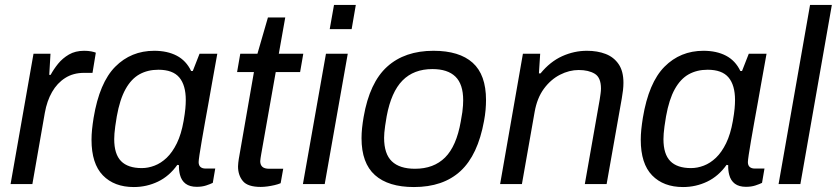

<svg xmlns="http://www.w3.org/2000/svg" viewBox="-20 -743 3378 775"><path d="M22.7 0 115.2 -526H183.8L178.8 -440.7H184.3Q196.5 -463.4 214.4 -485.6Q232.4 -507.8 258.2 -522.9Q284.1 -538 319.8 -538Q336 -538 348.6 -535.5Q361.2 -532.9 366.8 -530.4L353.4 -448.9H319Q275.6 -448.9 243.2 -428.3Q210.8 -407.7 190.1 -371.6Q169.4 -335.5 160.9 -287.3L110.7 0Z M520 12Q441.1 12 395.2 -35.2Q349.4 -82.4 349.4 -178.8Q349.4 -198.8 351.6 -220.7Q353.9 -242.7 357.9 -267.7Q381.4 -409.5 445.3 -473.8Q509.1 -538 602.6 -538Q655.4 -538 693.4 -518.2Q731.5 -498.3 751.5 -456.3H758.1L785.4 -526H857.1L834.9 -402.4Q829.3 -368.3 821.8 -328.4Q814.3 -288.4 807.4 -248.9Q800.4 -209.3 794.5 -175.4Q788.6 -141.5 785.2 -118.3Q781.8 -95.1 781.8 -88.8Q781.8 -75.7 789.1 -69.2Q796.4 -62.7 809.4 -62.7H848.8L838.9 -4.9Q828.9 0.1 812.2 5.6Q795.5 11.1 774.1 11.1Q746.3 11.1 729.3 -1.4Q712.4 -14 706.4 -37.6Q704.2 -45.7 703.1 -55.6Q701.9 -65.5 702.4 -76.2L695.8 -77.6Q663.3 -31.8 617.6 -9.9Q571.8 12 520 12ZM552.4 -64.5Q578 -64.5 603.8 -74.4Q629.7 -84.2 652.8 -106.1Q675.9 -128.1 693.9 -164.8Q711.8 -201.5 721.1 -254.7Q726.5 -285.7 728.2 -304.9Q729.9 -324.1 729.9 -339.4Q729.9 -399.2 703.7 -430.4Q677.5 -461.5 619.3 -461.5Q576.2 -461.5 543 -443.1Q509.8 -424.6 486.8 -383.3Q463.7 -342 451.4 -273.1Q447.4 -249.6 445.2 -233.1Q443 -216.6 442 -204.2Q441 -191.8 441 -181.4Q441 -120.9 468.6 -92.7Q496.2 -64.5 552.4 -64.5Z M1032.5 11.5Q979.9 11.5 960.4 -12.1Q940.8 -35.8 940.8 -71.3Q940.8 -78.4 941.8 -85.9Q942.8 -93.5 943.8 -101L1005 -452.2H937L949.8 -526H1019.1L1061.5 -672.5H1131.4L1105.4 -526H1204.2L1191.4 -452.2H1093L1034.4 -121Q1033.4 -115.2 1031.9 -105.8Q1030.4 -96.4 1030.4 -92.6Q1030.4 -77.5 1039 -69.7Q1047.5 -61.8 1067 -61.8H1123.2L1112.8 -3.5Q1102.3 0.9 1088.3 4.2Q1074.2 7.5 1059.7 9.5Q1045.1 11.5 1032.5 11.5Z M1310.9 -625.4 1328.2 -723H1416.2L1399.4 -625.4ZM1202.7 0 1295.7 -526H1383.7L1290.7 0Z M1650.8 12Q1547.4 12 1493.4 -36.3Q1439.3 -84.6 1439.3 -185.2Q1439.3 -204.7 1441.5 -226.2Q1443.8 -247.6 1447.8 -271Q1471.8 -409.9 1542.9 -474Q1613.9 -538 1729.7 -538Q1834.1 -538 1887.9 -489.7Q1941.8 -441.4 1941.8 -339.3Q1941.8 -320.3 1940 -299.4Q1938.2 -278.5 1933.8 -255Q1908.8 -117 1838.8 -52.5Q1768.9 12 1650.8 12ZM1655.2 -61.8Q1730.8 -61.8 1776.6 -107.4Q1822.4 -153.1 1839.8 -252.3Q1844.2 -274.9 1846.2 -290.4Q1848.1 -306 1848.9 -317.4Q1849.6 -328.7 1849.6 -338.6Q1849.6 -403.2 1818.3 -433.7Q1787 -464.2 1725.4 -464.2Q1650.1 -464.2 1604.6 -418Q1559.1 -371.8 1540.8 -273.7Q1536.8 -251.1 1534.6 -235.1Q1532.4 -219 1531.4 -207.9Q1530.4 -196.7 1530.4 -186.8Q1530.4 -121.7 1561.7 -91.8Q1593 -61.8 1655.2 -61.8Z M1998.7 0 2090.7 -526H2160.4L2155.3 -446.7H2161.8Q2200.5 -494.1 2249 -516.1Q2297.5 -538 2349.1 -538Q2391.6 -538 2424.7 -525.2Q2457.8 -512.4 2477.1 -484Q2496.5 -455.7 2496.5 -409Q2496.5 -394.6 2494.7 -378.8Q2492.9 -363 2489.8 -345.6L2428.6 0H2340.6L2400.7 -341.2Q2402.7 -353.8 2404.2 -365.2Q2405.8 -376.5 2405.8 -385.7Q2405.8 -430 2380.8 -445.2Q2355.8 -460.4 2316 -460.4Q2277.7 -460.4 2240.4 -441.3Q2203.1 -422.3 2175.5 -384.9Q2148 -347.5 2138.1 -291.6L2086.7 0Z M2737 12Q2658.1 12 2612.2 -35.2Q2566.4 -82.4 2566.4 -178.8Q2566.4 -198.8 2568.6 -220.7Q2570.9 -242.7 2574.9 -267.7Q2598.4 -409.5 2662.3 -473.8Q2726.1 -538 2819.6 -538Q2872.4 -538 2910.4 -518.2Q2948.5 -498.3 2968.5 -456.3H2975.1L3002.4 -526H3074.1L3051.9 -402.4Q3046.3 -368.3 3038.8 -328.4Q3031.3 -288.4 3024.4 -248.9Q3017.4 -209.3 3011.5 -175.4Q3005.6 -141.5 3002.2 -118.3Q2998.8 -95.1 2998.8 -88.8Q2998.8 -75.7 3006.1 -69.2Q3013.4 -62.7 3026.4 -62.7H3065.8L3055.9 -4.9Q3045.9 0.1 3029.2 5.6Q3012.5 11.1 2991.1 11.1Q2963.3 11.1 2946.3 -1.4Q2929.4 -14 2923.4 -37.6Q2921.2 -45.7 2920.1 -55.6Q2918.9 -65.5 2919.4 -76.2L2912.8 -77.6Q2880.3 -31.8 2834.6 -9.9Q2788.8 12 2737 12ZM2769.4 -64.5Q2795 -64.5 2820.8 -74.4Q2846.7 -84.2 2869.8 -106.1Q2892.9 -128.1 2910.9 -164.8Q2928.8 -201.5 2938.1 -254.7Q2943.5 -285.7 2945.2 -304.9Q2946.9 -324.1 2946.9 -339.4Q2946.9 -399.2 2920.7 -430.4Q2894.5 -461.5 2836.3 -461.5Q2793.2 -461.5 2760 -443.1Q2726.8 -424.6 2703.8 -383.3Q2680.7 -342 2668.4 -273.1Q2664.4 -249.6 2662.2 -233.1Q2660 -216.6 2659 -204.2Q2658 -191.8 2658 -181.4Q2658 -120.9 2685.6 -92.7Q2713.2 -64.5 2769.4 -64.5Z M3122.7 0 3249.7 -723H3337.7L3210.7 0Z"/></svg>

Font: Archivo Variable SemiBold
Style: Italic
Weight: 600
Italic angle: -10°
Designer: Hector Gatti
Foundry: Omnibus-Type
Version: Version 2.001